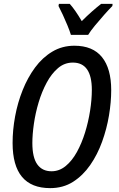

<svg xmlns="http://www.w3.org/2000/svg" viewBox="-20 -961 613 991"><path d="M239 10Q45 10 45 -223Q45 -290 58 -360.5Q71 -431 97 -496Q123 -561 161 -612.5Q199 -664 250 -694.5Q301 -725 364 -725Q459 -725 506.5 -666Q554 -607 554 -496Q554 -434 542.5 -365Q531 -296 507 -229.5Q483 -163 445.5 -109Q408 -55 357 -22.5Q306 10 239 10ZM246 -77Q286 -77 319 -104Q352 -131 377 -176.5Q402 -222 419 -277Q436 -332 445 -389.5Q454 -447 454 -497Q454 -638 356 -638Q313 -638 279.5 -609.5Q246 -581 221 -534.5Q196 -488 179.5 -433Q163 -378 155 -322.5Q147 -267 147 -223Q147 -148 172.5 -112.5Q198 -77 246 -77ZM346 -781Q340 -801 328.5 -829Q317 -857 304.5 -884Q292 -911 282 -930L284 -941H340Q353 -927 369 -904Q385 -881 402 -852Q429 -879 454.5 -901.5Q480 -924 502 -941H561L560 -930Q544 -914 519 -886Q494 -858 470.5 -829.5Q447 -801 435 -781Z"/></svg>

Font: Noto Sans Condensed Medium
Style: Italic
Weight: 500
Width: 3
Italic angle: -12°
Designer: Monotype Design Team
Foundry: Monotype Imaging Inc.
Version: Version 2.013; ttfautohint (v1.8.4.7-5d5b)